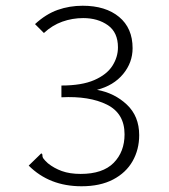

<svg xmlns="http://www.w3.org/2000/svg" viewBox="-20 -638 590 669"><path d="M264 11Q152 11 80 -61L117 -97L124 -104L128 -99Q127 -92 131 -86Q135 -80 147 -69Q168 -52 195.5 -42Q223 -32 261 -32Q338 -32 376 -70.5Q414 -109 414 -170Q414 -243 352.5 -273.5Q291 -304 194 -299V-340Q265 -340 308.5 -359Q352 -378 371.5 -408.5Q391 -439 391 -473Q391 -525 356 -550Q321 -575 270 -575Q232 -575 197 -562.5Q162 -550 133 -523L102 -554Q140 -589 181 -603.5Q222 -618 268 -618Q348 -618 395 -579Q442 -540 442 -470Q442 -420 409 -380Q376 -340 318 -325Q379 -314 422 -273.5Q465 -233 465 -167Q465 -117 442 -76.5Q419 -36 374 -12.5Q329 11 264 11Z"/></svg>

Font: Inconsolata SemiExpanded Light
Style: Regular
Weight: 300
Width: 6
Monospace: yes
Designer: Raph Levien, Cyreal, Brenton Simpson
Foundry: Raph Levien, Cyreal, Google
Version: Version 3.001; ttfautohint (v1.8.2.53-6de2)